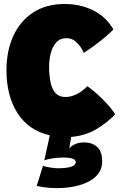

<svg xmlns="http://www.w3.org/2000/svg" viewBox="-20 -683 608 966"><path d="M268 263.5Q228.5 263.5 200.2 259Q172 254.5 164.5 252.5L196.5 151Q207.5 156 232.2 159.8Q257 163.5 269.5 163.5Q361 163.5 361 133Q361 119.5 343.2 114.5Q325.5 109.5 300.5 109.5Q271.5 109.5 243.8 114Q216 118.5 203 123.5L230.5 -2Q123.5 -27 68 -114Q12.5 -201 12.5 -329.5Q12.5 -427 47 -502.2Q81.5 -577.5 147 -620.2Q212.5 -663 306 -663Q382 -663 446.8 -632Q511.5 -601 550.5 -535Q533.5 -516.5 506 -493.8Q478.5 -471 450.2 -450.5Q422 -430 401.5 -417Q400 -422.5 389.2 -440.5Q378.5 -458.5 359.5 -474.8Q340.5 -491 314 -491Q282.5 -491 263.2 -469.8Q244 -448.5 235.5 -415.8Q227 -383 227 -347.5Q227 -307.5 233.5 -272.5Q240 -237.5 258 -216.2Q276 -195 310 -195Q336 -195 364.5 -208.5Q393 -222 419.5 -249.5Q442.5 -233.5 469.8 -209Q497 -184.5 521.2 -157.8Q545.5 -131 559 -107.5Q524 -69 467 -34.5Q410 0 338 6L328.5 64.5Q337.5 51.5 357.5 42.5Q377.5 33.5 403.5 33.5Q443.5 33.5 468.8 56.2Q494 79 494 129Q494 175 462 205Q430 235 378.2 249.2Q326.5 263.5 268 263.5Z"/></svg>

Font: Grandstander Black
Style: Regular
Weight: 900
Designer: Tyler Finck
Foundry: Etcetera Type Co
Version: Version 1.200; ttfautohint (v1.8.3)